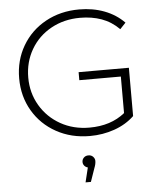

<svg xmlns="http://www.w3.org/2000/svg" viewBox="-62 -759 898 1073"><g transform="rotate(-5 386.5 -222.0)"><path d="M55 -350Q55 -451 102.5 -532Q150 -613 233.5 -659Q317 -705 422 -705Q499 -705 563.5 -680.5Q628 -656 674 -609L642 -575Q598 -619 543.5 -638.5Q489 -658 423 -658Q333 -658 260.5 -618Q188 -578 147 -507.5Q106 -437 106 -350Q106 -264 147.5 -193.5Q189 -123 261 -82.5Q333 -42 423 -42Q543 -42 622 -106V-311H389V-356H671V-85Q625 -41 559.5 -18Q494 5 421 5Q317 5 233.5 -41Q150 -87 102.5 -168Q55 -249 55 -350ZM394 179Q382 176 374.5 167Q367 158 367 146Q367 132 377 122Q387 112 403 112Q419 112 429 122.5Q439 133 439 146Q439 164 430 186L404 261H374Z"/></g></svg>

Font: Goldbeck Next Light
Style: Regular
Weight: 300
Designer: Julieta Ulanovsky
Foundry: Julieta Ulanovsky
Version: Version 7.200